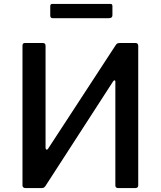

<svg xmlns="http://www.w3.org/2000/svg" viewBox="-20 -962 822 982"><path d="M199 -742Q213 -742 213 -728V-206Q213 -199 217.5 -197Q222 -195 227 -203L571 -730Q576 -738 580.5 -740Q585 -742 594 -742H673Q687 -742 687 -727V-14Q687 0 671 0H585Q570 0 570 -14V-545Q570 -550 566.5 -551Q563 -552 558 -545L212 -10Q207 -3 202 -1.5Q197 0 190 0H110Q104 0 99.5 -3.5Q95 -7 95 -13V-729Q95 -742 107 -742ZM555 -931V-884Q555 -869 537 -869H250Q243 -869 240 -872.5Q237 -876 237 -883V-930Q237 -942 247 -942H545Q555 -942 555 -931Z"/></svg>

Font: Libre Franklin Medium
Style: Regular
Weight: 500
Designer: Pablo Impallari, Rodrigo Fuenzalida, Nhung Nguyen
Foundry: Impallari Type
Version: Version 3.000